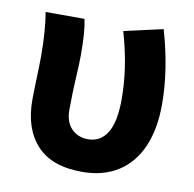

<svg xmlns="http://www.w3.org/2000/svg" viewBox="-70 -647 740 732"><g transform="rotate(10 300.0 -281.0)"><path d="M59.6 -223.4Q59.6 -251.6 61.6 -308.4Q63.6 -363.6 63.6 -392.6Q63.6 -490.8 51.4 -562.4H201.8Q207.6 -535.6 209.9 -502.3Q212.2 -469 212.2 -424.2Q212.2 -392.8 209 -339.2Q207.2 -307.8 206.2 -275.1Q205.2 -242.4 205.2 -211Q205.2 -163.4 230.4 -138Q255.6 -112.6 294 -112.6Q342.6 -112.6 368.6 -154.9Q394.6 -197.2 394.6 -286Q394.6 -343.8 385.6 -406.1Q376.6 -468.4 355.4 -542.4L505.8 -576.2Q549.6 -425.8 549.6 -292.6Q549.6 -196.6 519.9 -128.1Q490.2 -59.6 432.6 -22.9Q375 13.8 293.6 13.8Q175.4 13.8 117.5 -49.6Q59.6 -113 59.6 -223.4Z"/></g></svg>

Font: 寒蝉端黑体 Light
Style: Regular
Weight: 300
Designer: ChillDuanSans {Warren2060}; 
Source Han Sans {Ryoko NISHIZUKA 西塚涼子 (kana, bopomofo & ideographs); Paul D. Hunt (Latin, G
Foundry: ChillType&Adobe
Version: Version 1.300;Glyphs 3.3 (3306)